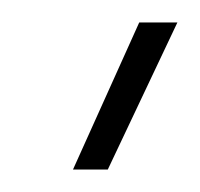

<svg xmlns="http://www.w3.org/2000/svg" viewBox="-20 -20 178 171"><path d="M45 131 104 0H138L76 131Z"/></svg>

Font: Tomorrow ExtraLight
Style: Italic
Weight: 275
Italic angle: -10°
Designer: Tony de Marco, Monica Rizzolli
Foundry: Just in Type
Version: Version 2.002